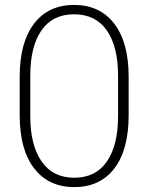

<svg xmlns="http://www.w3.org/2000/svg" viewBox="-20 -741 603 771"><path d="M278.3 10.3Q175.3 10.3 117.2 -64.9Q59.1 -140.1 59.1 -278.3V-432.6Q59.1 -570.8 116.7 -646Q174.3 -721.2 277.3 -721.2Q380.9 -721.2 438.7 -646Q496.6 -570.8 496.6 -432.6V-278.3Q496.6 -139.6 439.2 -64.7Q381.8 10.3 278.3 10.3ZM278.3 -27.3Q364.3 -27.3 409.2 -92.5Q454.1 -157.7 454.1 -274.4V-437.5Q454.1 -554.2 408.9 -618.9Q363.8 -683.6 277.3 -683.6Q191.4 -683.6 146.5 -618.9Q101.6 -554.2 101.6 -437.5V-274.4Q101.6 -158.2 147 -92.8Q192.4 -27.3 278.3 -27.3Z"/></svg>

Font: Roboto Slab ExtraLight
Style: Regular
Weight: 250
Designer: Google
Version: Version 2.000; ttfautohint (v1.8.1.43-b0c9)